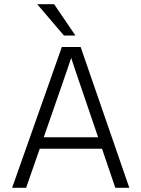

<svg xmlns="http://www.w3.org/2000/svg" viewBox="-20 -899 677 919"><path d="M38 0 276 -674H366L599 0H532L435 -285Q397 -397 374 -464Q351 -531 339.5 -565Q328 -599 324.5 -610.5Q321 -622 321 -622Q321 -622 317 -610.5Q313 -599 301.5 -565Q290 -531 266.5 -463.5Q243 -396 204 -284L105 0ZM135 -187V-242H496V-187ZM239 -879 341 -729H286L158 -879Z"/></svg>

Font: Hind Variable Light
Style: Regular
Weight: 300
Designer: Manushi Parikh, Satya Rajpurohit
Foundry: Indian Type Foundry
Version: Version 3.000